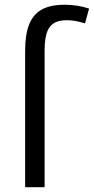

<svg xmlns="http://www.w3.org/2000/svg" viewBox="-20 -785 394 805"><path d="M250.5 -765.1Q305.2 -765.1 353.5 -749L336.4 -687Q314 -693.8 296.4 -697Q278.8 -700.2 259.3 -700.2Q229.5 -700.2 210.2 -690.2Q190.9 -680.2 180.7 -658.7Q167 -629.4 167 -574.2V0H85.4V-572.3Q85.4 -641.1 102.5 -683.3Q119.6 -725.6 155.8 -745.4Q191.9 -765.1 250.5 -765.1Z"/></svg>

Font: Viking Open Sans
Style: Regular
Weight: 400
Foundry: Ascender Corporation
Version: Version 2.001